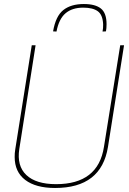

<svg xmlns="http://www.w3.org/2000/svg" viewBox="-20 -925 640 955"><path d="M254 10Q158 10 105.5 -30Q53 -70 53 -144Q53 -155 53.5 -162.5Q54 -170 56 -183L138 -700H157L76 -184Q63 -100 111 -54.5Q159 -9 259 -9Q468 -9 497 -194L578 -700H597L517 -194Q484 10 254 10ZM397 -905Q454 -905 482 -882.5Q510 -860 510 -805Q510 -784 507 -769L490 -768Q492 -777 492.5 -785.5Q493 -794 493 -804Q491 -851 466.5 -869Q442 -887 394 -887Q339 -887 306 -859Q273 -831 261 -768L244 -769Q257 -845 295 -875Q333 -905 397 -905Z"/></svg>

Font: Georama Thin
Style: Italic
Weight: 100
Italic angle: -9°
Designer: Jean-Baptiste Levee
Foundry: Production Type
Version: Version 1.000